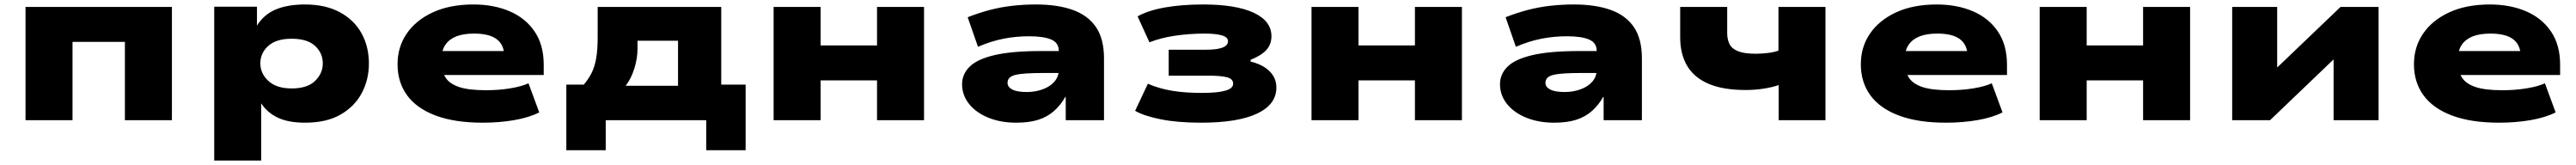

<svg xmlns="http://www.w3.org/2000/svg" viewBox="-20 -537 11509 737"><path d="M94 0V-506H748V0H538V-350H304V0Z M937 180V-507H1128V-421H1127Q1158 -472 1211.5 -494.5Q1265 -517 1342 -517Q1434 -517 1498 -482.5Q1562 -448 1595 -388.5Q1628 -329 1628 -253Q1628 -182 1596.5 -122Q1565 -62 1502 -25.5Q1439 11 1343 11Q1268 11 1221 -11.5Q1174 -34 1148 -74H1147V180ZM1283 -142Q1353 -142 1387.5 -175.5Q1422 -209 1422 -254Q1422 -300 1387.5 -332Q1353 -364 1283 -364Q1214 -364 1178.5 -332Q1143 -300 1143 -254Q1143 -209 1179 -175.5Q1215 -142 1283 -142Z M2136 11Q2011 11 1926 -21Q1841 -53 1798.5 -111.5Q1756 -170 1756 -250Q1756 -327 1797 -387Q1838 -447 1914 -482Q1990 -517 2095 -517Q2186 -517 2257 -486.5Q2328 -456 2368.5 -396Q2409 -336 2409 -248V-202H1924V-309H2251L2233 -289Q2231 -339 2197.5 -363Q2164 -387 2098 -387Q2050 -387 2018.5 -374.5Q1987 -362 1970 -337.5Q1953 -313 1953 -278V-258Q1953 -218 1970.5 -190.5Q1988 -163 2030.5 -148.5Q2073 -134 2151 -134Q2209 -134 2260 -142.5Q2311 -151 2341 -165L2389 -35Q2344 -12 2277.5 -0.5Q2211 11 2136 11Z M2510 134V-159H2588Q2611 -186 2624.5 -214.5Q2638 -243 2644 -280.5Q2650 -318 2650 -371V-506H3202V-159H3311V134H3135V0H2686V134ZM2775 -154H3009V-355H2828V-319Q2828 -276 2813.5 -230Q2799 -184 2775 -154Z M3436 0V-506H3646V-334H3898V-506H4108V0H3898V-178H3646V0Z M4520 11Q4450 11 4395 -11.5Q4340 -34 4309 -73Q4278 -112 4278 -161Q4278 -206 4312 -239.5Q4346 -273 4423.5 -291Q4501 -309 4631 -309H4736V-211H4642Q4597 -211 4566 -209Q4535 -207 4516.5 -202.5Q4498 -198 4489.5 -189Q4481 -180 4481 -167Q4481 -148 4502.5 -137Q4524 -126 4567 -126Q4605 -126 4638 -138Q4671 -150 4690.5 -172.5Q4710 -195 4710 -225V-310Q4710 -346 4676 -360.5Q4642 -375 4577 -375Q4518 -375 4462.5 -364Q4407 -353 4349 -328L4303 -460Q4351 -479 4400 -492Q4449 -505 4501 -511Q4553 -517 4608 -517Q4705 -517 4773 -492.5Q4841 -468 4876.5 -415.5Q4912 -363 4912 -276V0H4741V-104H4739Q4718 -67 4688.5 -41Q4659 -15 4618.5 -2Q4578 11 4520 11Z M5346 11Q5241 11 5166 -4Q5091 -19 5051 -42L5108 -163Q5156 -142 5213.5 -132Q5271 -122 5351 -122Q5419 -122 5454 -132Q5489 -142 5489 -163Q5489 -185 5461 -192Q5433 -199 5381 -199H5201V-315H5370Q5417 -315 5441.5 -324.5Q5466 -334 5466 -353Q5466 -371 5438.5 -379Q5411 -387 5363 -387Q5294 -387 5229.5 -377.5Q5165 -368 5115 -348L5062 -464Q5111 -491 5186 -504Q5261 -517 5354 -517Q5502 -517 5581 -480Q5660 -443 5660 -375Q5660 -339 5637.5 -314Q5615 -289 5567 -270V-262Q5604 -253 5629.5 -236.5Q5655 -220 5668.5 -197.5Q5682 -175 5682 -146Q5682 -70 5595.5 -29.5Q5509 11 5346 11Z M5839 0V-506H6049V-334H6301V-506H6511V0H6301V-178H6049V0Z M6923 11Q6853 11 6798 -11.5Q6743 -34 6712 -73Q6681 -112 6681 -161Q6681 -206 6715 -239.5Q6749 -273 6826.5 -291Q6904 -309 7034 -309H7139V-211H7045Q7000 -211 6969 -209Q6938 -207 6919.5 -202.5Q6901 -198 6892.5 -189Q6884 -180 6884 -167Q6884 -148 6905.5 -137Q6927 -126 6970 -126Q7008 -126 7041 -138Q7074 -150 7093.5 -172.5Q7113 -195 7113 -225V-310Q7113 -346 7079 -360.5Q7045 -375 6980 -375Q6921 -375 6865.5 -364Q6810 -353 6752 -328L6706 -460Q6754 -479 6803 -492Q6852 -505 6904 -511Q6956 -517 7011 -517Q7108 -517 7176 -492.5Q7244 -468 7279.5 -415.5Q7315 -363 7315 -276V0H7144V-104H7142Q7121 -67 7091.5 -41Q7062 -15 7021.5 -2Q6981 11 6923 11Z M7926 0V-157Q7897 -147 7858.5 -141Q7820 -135 7778 -135Q7679 -135 7614.5 -162Q7550 -189 7518 -241.5Q7486 -294 7486 -371V-506H7696V-389Q7696 -361 7706.5 -340Q7717 -319 7745 -308Q7773 -297 7823 -297Q7850 -297 7878.5 -300.5Q7907 -304 7925 -311V-506H8135V0Z M8673 11Q8548 11 8463 -21Q8378 -53 8335.5 -111.5Q8293 -170 8293 -250Q8293 -327 8334 -387Q8375 -447 8451 -482Q8527 -517 8632 -517Q8723 -517 8794 -486.5Q8865 -456 8905.5 -396Q8946 -336 8946 -248V-202H8461V-309H8788L8770 -289Q8768 -339 8734.5 -363Q8701 -387 8635 -387Q8587 -387 8555.5 -374.5Q8524 -362 8507 -337.5Q8490 -313 8490 -278V-258Q8490 -218 8507.5 -190.5Q8525 -163 8567.5 -148.5Q8610 -134 8688 -134Q8746 -134 8797 -142.5Q8848 -151 8878 -165L8926 -35Q8881 -12 8814.5 -0.5Q8748 11 8673 11Z M9092 0V-506H9302V-334H9554V-506H9764V0H9554V-178H9302V0Z M9952 0V-506H10153V-201H10117L10436 -506H10606V0H10405V-306H10441L10121 0Z M11144 11Q11019 11 10934 -21Q10849 -53 10806.5 -111.5Q10764 -170 10764 -250Q10764 -327 10805 -387Q10846 -447 10922 -482Q10998 -517 11103 -517Q11194 -517 11265 -486.5Q11336 -456 11376.5 -396Q11417 -336 11417 -248V-202H10932V-309H11259L11241 -289Q11239 -339 11205.5 -363Q11172 -387 11106 -387Q11058 -387 11026.5 -374.5Q10995 -362 10978 -337.5Q10961 -313 10961 -278V-258Q10961 -218 10978.5 -190.5Q10996 -163 11038.5 -148.5Q11081 -134 11159 -134Q11217 -134 11268 -142.5Q11319 -151 11349 -165L11397 -35Q11352 -12 11285.5 -0.5Q11219 11 11144 11Z"/></svg>

Font: Nunito Sans 7pt Expanded Black
Style: Regular
Weight: 900
Width: 7
Designer: Vernon Adams
Foundry: Vernon Adams
Version: Version 3.101;gftools[0.9.27]